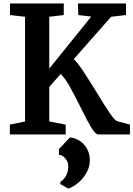

<svg xmlns="http://www.w3.org/2000/svg" viewBox="-20 -778 772 1111"><path d="M37 0ZM125 -75V-681L38 -691V-758H349V-691L265 -681V-381L508 -682L433 -691L431 -758H709V-691L623 -681L407 -436Q432 -411 463 -364Q494 -317 542 -239Q590 -160 617.5 -120Q645 -80 660 -76L732 -57V0H548Q532 -1 509 -38.5Q486 -76 448 -154Q407 -236 381.5 -281Q356 -326 331 -350L265 -275V-75L360 -57V0H37V-57ZM500 150Q500 188 480 222.5Q460 257 431 281Q402 305 375 313L329 287V275Q375 244 375 184Q375 158 357.5 138Q340 118 321 118V85L385 17Q438 24 469 62Q500 100 500 150Z"/></svg>

Font: Martel ExtraBold
Style: Regular
Weight: 800
Designer: Dan Reynolds
Foundry: Dan Reynolds
Version: Version 1.001; ttfautohint (v1.1) -l 5 -r 5 -G 72 -x 0 -D la